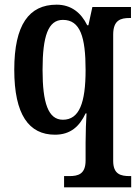

<svg xmlns="http://www.w3.org/2000/svg" viewBox="-20 -566 592 821"><path d="M254 235H541V187H535C496 187 464 179 464 122V-418C464 -480 496 -489 534 -489H540V-536H375L358 -458H353C327 -511 285 -546 222 -546C104 -546 41 -460 41 -268C41 -75 104 10 215 10C282 10 320 -26 346 -81H350C348 -52 346 3 346 44V120C346 179 314 187 276 187H254ZM249 -54C186 -54 162 -126 162 -267C162 -412 186 -481 249 -481C323 -481 346 -408 346 -267C346 -126 319 -54 249 -54Z"/></svg>

Font: Noto Serif Bengali Condensed SemiBold
Style: Regular
Weight: 600
Width: 3
Designer: Juan Bruce, Universal Thirst, Indian Type Foundry and the Monotype Design Team.
Foundry: Monotype Imaging Inc.
Version: Version 2.003